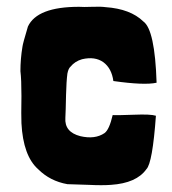

<svg xmlns="http://www.w3.org/2000/svg" viewBox="-20 -532 504 564"><path d="M410 -35Q381 6 306 11Q281 13 240 11L178 9Q127 0 92 -35Q48 -74 43 -170Q42 -191 43 -250Q43 -299 40 -323Q40 -359 46 -395Q47 -404 62 -454Q89 -512 212 -512Q225 -511 251 -512Q276 -513 290 -511Q363 -506 401 -469Q435 -445 440 -289Q404 -281 313 -294Q308 -331 284 -349Q259 -367 221 -358Q200 -352 187 -336Q181 -331 178 -316Q175 -293 174 -253Q173 -203 172 -186Q169 -144 216 -132Q259 -122 287 -141Q301 -151 311 -194Q320 -193 374 -195Q422 -197 438 -192Q428 -53 410 -35Z"/></svg>

Font: Londrina Solid
Style: Regular
Weight: 400
Designer: Marcelo Magalhaes
Foundry: Marcelo Magalh„es
Version: Version 1.001 2011